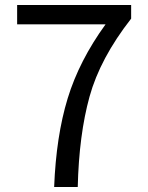

<svg xmlns="http://www.w3.org/2000/svg" viewBox="-20 -753 595 773"><path d="M198 0Q206 -205 252.5 -357Q299 -509 405 -655H49V-733H508V-678Q383 -518 340.5 -364Q298 -210 293 0Z"/></svg>

Font: Gothic Nguyen
Style: Regular
Weight: 400
Designer: MORI Takayuki
Version: Version 1.220;July 21, 2023;FontCreator 14.0.0.2814 64-bit